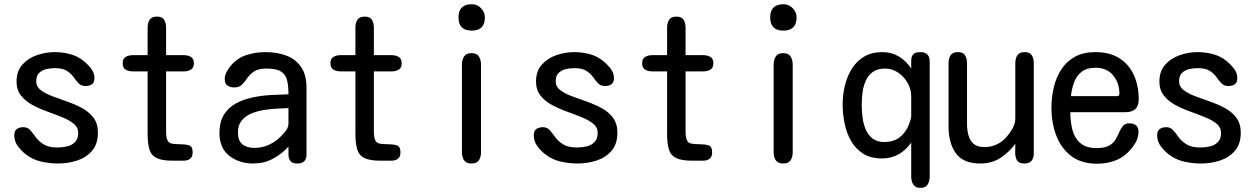

<svg xmlns="http://www.w3.org/2000/svg" viewBox="-20 -784 6040 924"><path d="M258.8 2.9Q218.8 2.9 178.2 -6.3Q137.7 -15.6 104.5 -41Q83 -57.6 65.9 -80.6Q48.8 -103.5 48.8 -132.8Q48.8 -154.3 61 -163.1Q73.2 -171.9 92.8 -171.9Q113.3 -171.9 126 -157.2Q138.7 -142.6 152.8 -123Q167 -103.5 190.9 -88.9Q214.8 -74.2 256.8 -74.2Q281.2 -74.2 303.7 -79.6Q326.2 -85 341.3 -100.6Q356.4 -116.2 356.4 -144.5Q356.4 -170.9 335 -188.5Q313.5 -206.1 279.8 -219.7Q246.1 -233.4 208 -247.1Q169.9 -260.7 136.2 -278.8Q102.5 -296.9 81.1 -324.2Q59.6 -351.6 59.6 -391.6Q59.6 -441.4 87.4 -472.7Q115.2 -503.9 157.7 -518.6Q200.2 -533.2 243.2 -533.2Q280.3 -533.2 316.4 -523.9Q352.5 -514.6 381.8 -491.2Q401.4 -475.6 418 -454.6Q434.6 -433.6 434.6 -408.2Q434.6 -387.7 422.9 -378.9Q411.1 -370.1 391.6 -370.1Q370.1 -370.1 357.9 -383.3Q345.7 -396.5 334 -413.1Q322.3 -429.7 302.2 -442.9Q282.2 -456.1 244.1 -456.1Q222.7 -456.1 202.1 -451.2Q181.6 -446.3 168 -432.6Q154.3 -418.9 154.3 -392.6Q154.3 -367.2 175.8 -350.6Q197.3 -334 231 -321.3Q264.6 -308.6 302.7 -295.4Q340.8 -282.2 374.5 -264.2Q408.2 -246.1 429.7 -217.8Q451.2 -189.5 451.2 -145.5Q451.2 -90.8 422.9 -58.1Q394.5 -25.4 350.6 -11.2Q306.6 2.9 258.8 2.9Z M810.5 -10.7Q759.8 -10.7 733.9 -23.4Q708 -36.1 699.2 -64.5Q690.4 -92.8 690.4 -140.6V-440.4H619.1Q599.6 -440.4 585 -448.7Q570.3 -457 570.3 -479.5Q570.3 -502 585 -510.3Q599.6 -518.6 619.1 -518.6H690.4V-650.4Q690.4 -673.8 700.2 -689Q710 -704.1 735.4 -704.1Q760.7 -704.1 770 -688.5Q779.3 -672.9 779.3 -650.4V-518.6H864.3Q883.8 -518.6 898.4 -510.3Q913.1 -502 913.1 -479.5Q913.1 -457 898.4 -448.7Q883.8 -440.4 864.3 -440.4H779.3V-153.3Q779.3 -123 785.6 -109.4Q792 -95.7 807.6 -92.8Q823.2 -89.8 849.6 -89.8Q872.1 -89.8 889.6 -84.5Q907.2 -79.1 907.2 -50.8Q907.2 -29.3 895 -20Q882.8 -10.7 863.3 -10.7Z M1199.2 2.9Q1130.9 2.9 1083.5 -34.2Q1036.1 -71.3 1036.1 -143.6Q1036.1 -197.3 1057.6 -231.9Q1079.1 -266.6 1115.2 -286.1Q1151.4 -305.7 1194.8 -314.9Q1238.3 -324.2 1283.7 -326.7Q1329.1 -329.1 1368.2 -330.1Q1368.2 -371.1 1361.3 -398.4Q1354.5 -425.8 1332 -439.9Q1309.6 -454.1 1262.7 -454.1Q1223.6 -454.1 1203.1 -440.4Q1182.6 -426.8 1170.4 -408.7Q1158.2 -390.6 1145 -377Q1131.8 -363.3 1107.4 -363.3Q1087.9 -363.3 1074.7 -372.6Q1061.5 -381.8 1061.5 -403.3Q1061.5 -419.9 1069.3 -435.1Q1077.1 -450.2 1086.9 -462.9Q1118.2 -502.9 1163.1 -518.1Q1208 -533.2 1256.8 -533.2Q1314.5 -533.2 1358.9 -516.1Q1403.3 -499 1429.2 -461.4Q1455.1 -423.8 1455.1 -361.3V-41Q1455.1 2.9 1411.1 2.9Q1385.7 2.9 1377 -9.8Q1368.2 -22.5 1368.2 -41Q1368.2 -59.6 1368.2 -78.1Q1335 -42 1292.5 -19.5Q1250 2.9 1199.2 2.9ZM1205.1 -72.3Q1236.3 -72.3 1265.1 -83.5Q1293.9 -94.7 1317.4 -114.3Q1331.1 -126 1349.6 -147Q1368.2 -168 1368.2 -188.5V-263.7Q1343.8 -262.7 1312.5 -261.2Q1281.2 -259.8 1248.5 -254.4Q1215.8 -249 1187.5 -236.8Q1159.2 -224.6 1142.1 -202.6Q1125 -180.7 1125 -146.5Q1125 -107.4 1146 -89.8Q1167 -72.3 1205.1 -72.3Z M1810.5 -10.7Q1759.8 -10.7 1733.9 -23.4Q1708 -36.1 1699.2 -64.5Q1690.4 -92.8 1690.4 -140.6V-440.4H1619.1Q1599.6 -440.4 1585 -448.7Q1570.3 -457 1570.3 -479.5Q1570.3 -502 1585 -510.3Q1599.6 -518.6 1619.1 -518.6H1690.4V-650.4Q1690.4 -673.8 1700.2 -689Q1710 -704.1 1735.4 -704.1Q1760.7 -704.1 1770 -688.5Q1779.3 -672.9 1779.3 -650.4V-518.6H1864.3Q1883.8 -518.6 1898.4 -510.3Q1913.1 -502 1913.1 -479.5Q1913.1 -457 1898.4 -448.7Q1883.8 -440.4 1864.3 -440.4H1779.3V-153.3Q1779.3 -123 1785.6 -109.4Q1792 -95.7 1807.6 -92.8Q1823.2 -89.8 1849.6 -89.8Q1872.1 -89.8 1889.6 -84.5Q1907.2 -79.1 1907.2 -50.8Q1907.2 -29.3 1895 -20Q1882.8 -10.7 1863.3 -10.7Z M2250 -636.7Q2186.5 -636.7 2186.5 -700.2Q2186.5 -763.7 2251 -763.7Q2276.4 -763.7 2294.9 -744.6Q2313.5 -725.6 2313.5 -700.2Q2313.5 -636.7 2250 -636.7ZM2249 2.9Q2223.6 2.9 2213.4 -12.7Q2203.1 -28.3 2203.1 -51.8V-472.7Q2203.1 -496.1 2213.4 -512.2Q2223.6 -528.3 2249 -528.3Q2274.4 -528.3 2284.7 -512.2Q2294.9 -496.1 2294.9 -472.7V-51.8Q2294.9 -28.3 2284.7 -12.7Q2274.4 2.9 2249 2.9Z M2758.8 2.9Q2718.8 2.9 2678.2 -6.3Q2637.7 -15.6 2604.5 -41Q2583 -57.6 2565.9 -80.6Q2548.8 -103.5 2548.8 -132.8Q2548.8 -154.3 2561 -163.1Q2573.2 -171.9 2592.8 -171.9Q2613.3 -171.9 2626 -157.2Q2638.7 -142.6 2652.8 -123Q2667 -103.5 2690.9 -88.9Q2714.8 -74.2 2756.8 -74.2Q2781.2 -74.2 2803.7 -79.6Q2826.2 -85 2841.3 -100.6Q2856.4 -116.2 2856.4 -144.5Q2856.4 -170.9 2835 -188.5Q2813.5 -206.1 2779.8 -219.7Q2746.1 -233.4 2708 -247.1Q2669.9 -260.7 2636.2 -278.8Q2602.5 -296.9 2581.1 -324.2Q2559.6 -351.6 2559.6 -391.6Q2559.6 -441.4 2587.4 -472.7Q2615.2 -503.9 2657.7 -518.6Q2700.2 -533.2 2743.2 -533.2Q2780.3 -533.2 2816.4 -523.9Q2852.5 -514.6 2881.8 -491.2Q2901.4 -475.6 2918 -454.6Q2934.6 -433.6 2934.6 -408.2Q2934.6 -387.7 2922.9 -378.9Q2911.1 -370.1 2891.6 -370.1Q2870.1 -370.1 2857.9 -383.3Q2845.7 -396.5 2834 -413.1Q2822.3 -429.7 2802.2 -442.9Q2782.2 -456.1 2744.1 -456.1Q2722.7 -456.1 2702.1 -451.2Q2681.6 -446.3 2668 -432.6Q2654.3 -418.9 2654.3 -392.6Q2654.3 -367.2 2675.8 -350.6Q2697.3 -334 2731 -321.3Q2764.6 -308.6 2802.7 -295.4Q2840.8 -282.2 2874.5 -264.2Q2908.2 -246.1 2929.7 -217.8Q2951.2 -189.5 2951.2 -145.5Q2951.2 -90.8 2922.9 -58.1Q2894.5 -25.4 2850.6 -11.2Q2806.6 2.9 2758.8 2.9Z M3310.5 -10.7Q3259.8 -10.7 3233.9 -23.4Q3208 -36.1 3199.2 -64.5Q3190.4 -92.8 3190.4 -140.6V-440.4H3119.1Q3099.6 -440.4 3085 -448.7Q3070.3 -457 3070.3 -479.5Q3070.3 -502 3085 -510.3Q3099.6 -518.6 3119.1 -518.6H3190.4V-650.4Q3190.4 -673.8 3200.2 -689Q3210 -704.1 3235.4 -704.1Q3260.7 -704.1 3270 -688.5Q3279.3 -672.9 3279.3 -650.4V-518.6H3364.3Q3383.8 -518.6 3398.4 -510.3Q3413.1 -502 3413.1 -479.5Q3413.1 -457 3398.4 -448.7Q3383.8 -440.4 3364.3 -440.4H3279.3V-153.3Q3279.3 -123 3285.6 -109.4Q3292 -95.7 3307.6 -92.8Q3323.2 -89.8 3349.6 -89.8Q3372.1 -89.8 3389.6 -84.5Q3407.2 -79.1 3407.2 -50.8Q3407.2 -29.3 3395 -20Q3382.8 -10.7 3363.3 -10.7Z M3750 -636.7Q3686.5 -636.7 3686.5 -700.2Q3686.5 -763.7 3751 -763.7Q3776.4 -763.7 3794.9 -744.6Q3813.5 -725.6 3813.5 -700.2Q3813.5 -636.7 3750 -636.7ZM3749 2.9Q3723.6 2.9 3713.4 -12.7Q3703.1 -28.3 3703.1 -51.8V-472.7Q3703.1 -496.1 3713.4 -512.2Q3723.6 -528.3 3749 -528.3Q3774.4 -528.3 3784.7 -512.2Q3794.9 -496.1 3794.9 -472.7V-51.8Q3794.9 -28.3 3784.7 -12.7Q3774.4 2.9 3749 2.9Z M4409.2 120.1Q4384.8 120.1 4375 104Q4365.2 87.9 4365.2 65.4V-97.7Q4339.8 -61.5 4304.7 -41.5Q4269.5 -21.5 4224.6 -21.5Q4169.9 -21.5 4133.3 -44.9Q4096.7 -68.4 4075.2 -106.4Q4053.7 -144.5 4044.4 -190.9Q4035.2 -237.3 4035.2 -283.2Q4035.2 -327.1 4045.9 -371.6Q4056.6 -416 4079.1 -452.6Q4101.6 -489.3 4138.2 -511.2Q4174.8 -533.2 4225.6 -533.2Q4270.5 -533.2 4305.7 -512.2Q4340.8 -491.2 4365.2 -454.1Q4365.2 -473.6 4365.2 -491.7Q4365.2 -509.8 4374 -521.5Q4382.8 -533.2 4409.2 -533.2Q4454.1 -533.2 4454.1 -488.3V65.4Q4454.1 87.9 4444.3 104Q4434.6 120.1 4409.2 120.1ZM4236.3 -100.6Q4286.1 -100.6 4317.4 -129.9Q4348.6 -159.2 4361.3 -205.1Q4361.3 -207 4363.3 -213.9Q4365.2 -220.7 4365.2 -221.7V-320.3Q4365.2 -354.5 4348.1 -384.8Q4331.1 -415 4302.2 -434.6Q4273.4 -454.1 4239.3 -454.1Q4203.1 -454.1 4180.7 -438Q4158.2 -421.9 4146.5 -395.5Q4134.8 -369.1 4130.9 -338.4Q4127 -307.6 4127 -278.3Q4127 -251 4130.9 -219.7Q4134.8 -188.5 4146 -161.6Q4157.2 -134.8 4178.7 -117.7Q4200.2 -100.6 4236.3 -100.6Z M4698.2 2.9Q4615.2 2.9 4580.1 -46.4Q4544.9 -95.7 4544.9 -172.9V-479.5Q4544.9 -502.9 4554.7 -518.1Q4564.5 -533.2 4589.8 -533.2Q4615.2 -533.2 4624.5 -517.6Q4633.8 -502 4633.8 -479.5V-187.5Q4633.8 -159.2 4640.6 -133.3Q4647.5 -107.4 4665.5 -91.8Q4683.6 -76.2 4716.8 -76.2Q4780.3 -76.2 4823.2 -124Q4839.8 -142.6 4853 -166Q4866.2 -189.5 4866.2 -214.8V-479.5Q4866.2 -502.9 4876 -518.1Q4885.7 -533.2 4911.1 -533.2Q4936.5 -533.2 4945.8 -517.6Q4955.1 -502 4955.1 -479.5V-45.9Q4955.1 -23.4 4944.3 -10.3Q4933.6 2.9 4910.2 2.9Q4882.8 2.9 4874 -12.7Q4865.2 -28.3 4865.7 -50.8Q4866.2 -73.2 4866.2 -91.8Q4835 -49.8 4793.5 -23.4Q4752 2.9 4698.2 2.9Z M5260.7 3.9Q5182.6 3.9 5133.8 -34.2Q5085 -72.3 5062.5 -133.8Q5040 -195.3 5040 -264.6Q5040 -315.4 5051.3 -363.3Q5062.5 -411.1 5087.4 -449.7Q5112.3 -488.3 5152.8 -510.7Q5193.4 -533.2 5251 -533.2Q5320.3 -533.2 5366.7 -503.9Q5413.1 -474.6 5436.5 -423.3Q5460 -372.1 5460 -305.7Q5460 -244.1 5396.5 -244.1H5130.9Q5130.9 -200.2 5140.6 -160.6Q5150.4 -121.1 5178.2 -96.2Q5206.1 -71.3 5257.8 -71.3Q5296.9 -71.3 5317.9 -83.5Q5338.9 -95.7 5349.1 -113.3Q5359.4 -130.9 5366.7 -148.4Q5374 -166 5384.3 -178.2Q5394.5 -190.4 5416 -190.4Q5435.5 -190.4 5447.3 -180.7Q5459 -170.9 5459 -150.4Q5459 -120.1 5442.9 -94.2Q5426.8 -68.4 5405.3 -47.9Q5376 -20.5 5338.4 -8.3Q5300.8 3.9 5260.7 3.9ZM5133.8 -321.3H5355.5Q5367.2 -321.3 5367.2 -332Q5367.2 -384.8 5336.9 -421.4Q5306.6 -458 5252 -458Q5210.9 -458 5186 -439Q5161.1 -419.9 5149.4 -388.7Q5137.7 -357.4 5133.8 -321.3Z M5758.8 2.9Q5718.8 2.9 5678.2 -6.3Q5637.7 -15.6 5604.5 -41Q5583 -57.6 5565.9 -80.6Q5548.8 -103.5 5548.8 -132.8Q5548.8 -154.3 5561 -163.1Q5573.2 -171.9 5592.8 -171.9Q5613.3 -171.9 5626 -157.2Q5638.7 -142.6 5652.8 -123Q5667 -103.5 5690.9 -88.9Q5714.8 -74.2 5756.8 -74.2Q5781.2 -74.2 5803.7 -79.6Q5826.2 -85 5841.3 -100.6Q5856.4 -116.2 5856.4 -144.5Q5856.4 -170.9 5835 -188.5Q5813.5 -206.1 5779.8 -219.7Q5746.1 -233.4 5708 -247.1Q5669.9 -260.7 5636.2 -278.8Q5602.5 -296.9 5581.1 -324.2Q5559.6 -351.6 5559.6 -391.6Q5559.6 -441.4 5587.4 -472.7Q5615.2 -503.9 5657.7 -518.6Q5700.2 -533.2 5743.2 -533.2Q5780.3 -533.2 5816.4 -523.9Q5852.5 -514.6 5881.8 -491.2Q5901.4 -475.6 5918 -454.6Q5934.6 -433.6 5934.6 -408.2Q5934.6 -387.7 5922.9 -378.9Q5911.1 -370.1 5891.6 -370.1Q5870.1 -370.1 5857.9 -383.3Q5845.7 -396.5 5834 -413.1Q5822.3 -429.7 5802.2 -442.9Q5782.2 -456.1 5744.1 -456.1Q5722.7 -456.1 5702.1 -451.2Q5681.6 -446.3 5668 -432.6Q5654.3 -418.9 5654.3 -392.6Q5654.3 -367.2 5675.8 -350.6Q5697.3 -334 5731 -321.3Q5764.6 -308.6 5802.7 -295.4Q5840.8 -282.2 5874.5 -264.2Q5908.2 -246.1 5929.7 -217.8Q5951.2 -189.5 5951.2 -145.5Q5951.2 -90.8 5922.9 -58.1Q5894.5 -25.4 5850.6 -11.2Q5806.6 2.9 5758.8 2.9Z"/></svg>

Font: Kosugi Maru
Style: Regular
Weight: 400
Designer: MOTOYA
Version: Version 4.002